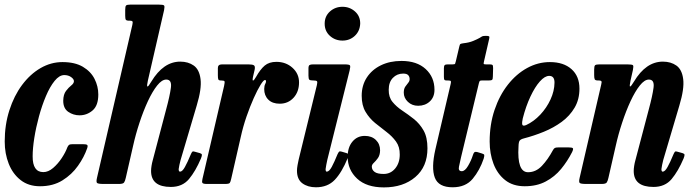

<svg xmlns="http://www.w3.org/2000/svg" viewBox="-22 -800 3010 835"><path d="M405.5 -389Q405.5 -341 380.8 -319.8Q356 -298.5 324 -298.5Q297 -298.5 275 -313.5Q253 -328.5 253 -362Q253.5 -389.5 265 -404.5Q276.5 -419.5 288 -428.5Q299.5 -437.5 299.5 -447Q299.5 -456 287.2 -464.8Q275 -473.5 257.5 -473.5Q236 -473.5 215.5 -448.2Q195 -423 177.8 -382.2Q160.5 -341.5 147.5 -293.8Q134.5 -246 127.2 -200.2Q120 -154.5 120 -120.5Q119.5 -51.5 166.5 -51.5Q188 -51.5 209 -69.5Q230 -87.5 246.5 -112.5Q263 -137.5 271 -159.5Q274.5 -167.5 278.8 -170.2Q283 -173 295.5 -173H337.5Q353 -173 357 -169.8Q361 -166.5 357 -155Q344 -117 317.2 -79Q290.5 -41 249.5 -15.5Q208.5 10 152 10Q102 10 67.8 -16.8Q33.5 -43.5 16 -87.8Q-1.5 -132 -1.5 -184.5Q-1.5 -257.5 18.8 -320.5Q39 -383.5 74 -430.5Q109 -477.5 154.2 -503.8Q199.5 -530 249.5 -530Q304 -530 338.5 -509.5Q373 -489 389.2 -456.8Q405.5 -424.5 405.5 -389Z M852 -111Q828.5 -55.5 799.8 -21.2Q771 13 721 13Q635 13 635 -56.5Q635 -66 637 -78.8Q639 -91.5 642 -102L700.5 -324Q716.5 -383 721.2 -418.5Q726 -454 701 -454Q682 -454 661.5 -428.2Q641 -402.5 621.2 -360Q601.5 -317.5 584.8 -266.8Q568 -216 557 -166.5L525 -26.5Q522 -12.5 517.5 -6.2Q513 0 495.5 0H428.5Q404.5 0 400 -4.5Q395.5 -9 400 -27.5L553.5 -691.5Q556.5 -704.5 553.8 -707.2Q551 -710 543.5 -710H540Q528 -710 525.2 -714.2Q522.5 -718.5 522.5 -732V-757Q522.5 -772.5 526.5 -776.2Q530.5 -780 545.5 -780H667.5Q688 -780 691.5 -776.2Q695 -772.5 691.5 -755.5L621 -449Q610 -400.5 636 -445Q688.5 -532 762 -532Q796.5 -532 820.8 -514.8Q845 -497.5 850.2 -455.8Q855.5 -414 833.5 -341L763.5 -104.5Q761.5 -97.5 758.2 -82.8Q755 -68 755 -64.5Q755 -53.5 761 -53.5Q771 -53.5 782.2 -73.8Q793.5 -94 807.5 -128Q811.5 -137.5 814.5 -140.2Q817.5 -143 826 -140L847.5 -134Q855.5 -131.5 856 -127Q856.5 -122.5 852 -111Z M943.5 -520H1058Q1076 -520 1082.2 -516Q1088.5 -512 1085.5 -497L1079 -469Q1074.5 -449 1078.8 -449.8Q1083 -450.5 1091.5 -465.5Q1110 -498.5 1129.2 -514.8Q1148.5 -531 1180 -531Q1221.5 -531 1250 -505.2Q1278.5 -479.5 1278.5 -441.5Q1278.5 -401 1254.8 -375Q1231 -349 1194.5 -349Q1162.5 -349 1144.8 -366.8Q1127 -384.5 1127 -413Q1127.5 -427.5 1131.2 -434.2Q1135 -441 1135 -447Q1135 -452 1130 -452Q1124 -452 1110.8 -430.5Q1097.5 -409 1081.5 -373.2Q1065.5 -337.5 1050.2 -293.5Q1035 -249.5 1025 -204L983.5 -22.5Q980.5 -8.5 977 -4.2Q973.5 0 956.5 0H878Q861 0 858.2 -4.8Q855.5 -9.5 858.5 -22L952.5 -426Q956 -442 954.5 -446Q953 -450 940.5 -450H939Q929.5 -450 927.5 -454.5Q925.5 -459 925.5 -472.5V-504.5Q925.5 -520 943.5 -520Z M1390 -697Q1390 -729.5 1412.8 -750Q1435.5 -770.5 1467.5 -770.5Q1499 -770.5 1522 -750Q1545 -729.5 1544.5 -697Q1543 -664.5 1521 -644Q1499 -623.5 1467.5 -623.5Q1435.5 -623.5 1412.8 -644Q1390 -664.5 1390 -697ZM1498.5 -493.5 1401.5 -105Q1400 -98.5 1397 -83.2Q1394 -68 1394 -64.5Q1394 -53.5 1399 -53.5Q1409.5 -53.5 1420.8 -74.2Q1432 -95 1446 -129.5Q1450 -138 1453 -140.5Q1456 -143 1464 -140.5L1484 -134.5Q1492.5 -132 1493 -126.8Q1493.5 -121.5 1490 -112Q1464.5 -50 1433.8 -17.8Q1403 14.5 1352 14.5Q1316.5 14.5 1293 -2.8Q1269.5 -20 1269.5 -58Q1269.5 -67.5 1272 -81.8Q1274.5 -96 1277 -106.5L1356 -429.5Q1359 -442.5 1356.8 -446.2Q1354.5 -450 1342.5 -450H1340.5Q1327 -450 1323.2 -453.5Q1319.5 -457 1319.5 -471V-502.5Q1319.5 -514 1324 -517Q1328.5 -520 1339.5 -520H1476Q1496.5 -520 1499.8 -515.8Q1503 -511.5 1498.5 -493.5Z M1716.5 -127.5Q1717 -161.5 1700.2 -184.5Q1683.5 -207.5 1658.8 -226.2Q1634 -245 1609.2 -265.2Q1584.5 -285.5 1567.8 -313.5Q1551 -341.5 1551 -383.5Q1551 -428.5 1573.2 -462.8Q1595.5 -497 1634.5 -516Q1673.5 -535 1724 -535Q1791 -535 1829.2 -499.8Q1867.5 -464.5 1867.5 -409.5Q1867.5 -377.5 1847.2 -358.8Q1827 -340 1796.5 -340Q1770 -340 1752 -357Q1734 -374 1734 -397Q1734 -413.5 1740.5 -423Q1747 -432.5 1753.2 -439.8Q1759.5 -447 1759.5 -456Q1759.5 -466.5 1753.2 -473.2Q1747 -480 1731.5 -480Q1704.5 -480 1686.5 -461.2Q1668.5 -442.5 1668.5 -409.5Q1668 -377.5 1685 -356.8Q1702 -336 1727.2 -319.2Q1752.5 -302.5 1777.8 -282.5Q1803 -262.5 1820 -232.8Q1837 -203 1837 -155Q1837 -75 1784.2 -30Q1731.5 15 1647.5 15Q1572 15 1531 -23.2Q1490 -61.5 1490 -118.5Q1490 -159.5 1510.8 -184.2Q1531.5 -209 1564.5 -209Q1594.5 -209 1612.8 -191.2Q1631 -173.5 1631 -146Q1630.5 -125 1621.5 -112.5Q1612.5 -100 1603.8 -92Q1595 -84 1595 -75.5Q1595 -61.5 1607 -52.5Q1619 -43.5 1646.5 -43.5Q1677 -43.5 1696.8 -67.5Q1716.5 -91.5 1716.5 -127.5Z M1925.5 -520H1946Q1956 -520 1957.2 -522.8Q1958.5 -525.5 1960.5 -534L1975.5 -597.5Q1977.5 -607 1980.5 -608.8Q1983.5 -610.5 1994 -612Q2018 -614.5 2036 -622Q2054 -629.5 2064.5 -635.5Q2073.5 -641.5 2077.2 -642.8Q2081 -644 2092 -644Q2102 -644 2104.8 -642Q2107.5 -640 2105.5 -631.5L2083 -533.5Q2081 -525 2081.5 -522.5Q2082 -520 2091.5 -520H2107.5Q2117 -520 2119.8 -517.5Q2122.5 -515 2122.5 -503.5L2121.5 -468Q2121.5 -455.5 2118 -452.8Q2114.5 -450 2103 -450H2073.5Q2066 -450 2064.2 -447.5Q2062.5 -445 2060.5 -437.5L1983 -116Q1978 -94 1974 -74.8Q1970 -55.5 1986.5 -55.5Q2000 -55.5 2013.5 -78.5Q2027 -101.5 2034.5 -125Q2037 -133.5 2040.5 -137.2Q2044 -141 2054.5 -138.5L2074 -132.5Q2083 -130 2084 -126Q2085 -122 2081.5 -110Q2064.5 -59.5 2033.8 -22.5Q2003 14.5 1946.5 14.5Q1885 14.5 1869 -27.5Q1853 -69.5 1871.5 -150.5L1938 -435Q1940 -443.5 1938.8 -446.8Q1937.5 -450 1927.5 -450H1920.5Q1912.5 -450 1910.5 -453.2Q1908.5 -456.5 1908.5 -466.5V-503Q1908.5 -513.5 1912 -516.8Q1915.5 -520 1925.5 -520Z M2107.5 -184.5Q2107.5 -259 2128.8 -322Q2150 -385 2186.8 -431.8Q2223.5 -478.5 2270.5 -504.2Q2317.5 -530 2369.5 -530Q2429 -530 2463.5 -499.2Q2498 -468.5 2498 -414.5Q2498 -367.5 2477 -331.8Q2456 -296 2421 -270.2Q2386 -244.5 2343.2 -227Q2300.5 -209.5 2256 -198Q2242.5 -194.5 2238 -188.5Q2233.5 -182.5 2233 -163.5Q2226 -51 2274.5 -51Q2308.5 -51 2334.8 -78.8Q2361 -106.5 2383 -147.5Q2387 -155 2392 -157Q2397 -159 2409 -159H2449Q2466 -159 2469.2 -155.5Q2472.5 -152 2466 -138.5Q2446 -99 2418.2 -65.2Q2390.5 -31.5 2351.5 -10.8Q2312.5 10 2260 10Q2208.5 10 2174.8 -16.8Q2141 -43.5 2124.2 -87.8Q2107.5 -132 2107.5 -184.5ZM2266 -256Q2299.5 -271.5 2327.5 -301.2Q2355.5 -331 2372.2 -367.5Q2389 -404 2389.5 -440Q2390 -470 2366.5 -470Q2347.5 -470 2326 -446Q2304.5 -422 2284.8 -380Q2265 -338 2251.5 -285Q2247.5 -267.5 2249.2 -258.8Q2251 -250 2266 -256Z M2585 -520H2706.5Q2727.5 -520 2730.8 -516.2Q2734 -512.5 2730.5 -495.5L2720 -449Q2714.5 -423.5 2718.5 -423.8Q2722.5 -424 2735 -445Q2787 -532 2861 -532Q2895.5 -532 2919.8 -514.8Q2944 -497.5 2949.2 -455.8Q2954.5 -414 2932.5 -341L2862.5 -104.5Q2860.5 -97.5 2857.5 -82.8Q2854.5 -68 2854.5 -64.5Q2854.5 -53.5 2860 -53.5Q2870 -53.5 2881.2 -73.8Q2892.5 -94 2906.5 -128Q2910.5 -137.5 2913.5 -140.2Q2916.5 -143 2925 -140L2946.5 -134Q2954.5 -131.5 2955 -127Q2955.5 -122.5 2951 -111Q2927.5 -55.5 2898.8 -21.2Q2870 13 2820 13Q2734 13 2734 -56.5Q2734 -66 2736 -78.8Q2738 -91.5 2741 -102L2799.5 -324Q2815.5 -383 2820.2 -418.5Q2825 -454 2800 -454Q2781 -454 2760.5 -428.2Q2740 -402.5 2720.2 -360Q2700.5 -317.5 2683.8 -266.8Q2667 -216 2656 -166.5L2624 -26.5Q2621 -12.5 2616.5 -6.2Q2612 0 2594.5 0H2527.5Q2503.5 0 2499 -4.5Q2494.5 -9 2499 -27.5L2592.5 -431.5Q2596 -444.5 2593 -447.2Q2590 -450 2583 -450H2579Q2567 -450 2564.5 -455Q2562 -460 2562 -473.5V-497Q2562 -512.5 2566 -516.2Q2570 -520 2585 -520Z"/></svg>

Font: Besley* Condensed Semi
Style: Italic
Weight: 600
Width: 3
Italic angle: -13°
Designer: Owen Earl
Foundry: indestructible type*
Version: Version 3.000; ttfautohint (v1.8.3)